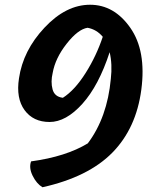

<svg xmlns="http://www.w3.org/2000/svg" viewBox="-20 -777 644 809"><path d="M159 12Q134 -3 117.5 -36.5Q101 -70 111 -97Q258 -117 350 -173Q432 -282 447 -445Q454 -506 442 -557Q396 -416 327 -339.5Q258 -263 189 -263Q120 -263 83.5 -313Q47 -363 60 -447Q77 -564 167.5 -660.5Q258 -757 359.5 -757Q461 -757 529 -660Q597 -563 575.5 -399.5Q554 -236 453 -133.5Q352 -31 159 12ZM245 -365Q295 -397 340.5 -469Q386 -541 413 -622Q387 -653 349 -660Q309 -654 261 -593Q213 -532 202 -470Q193 -432 201.5 -400.5Q210 -369 245 -365Z"/></svg>

Font: Tillana SemiBold
Style: Regular
Weight: 600
Designer: Lipi Raval (Devanagari, Latin), Jonny Pinhorn (Latin)
Foundry: Indian Type Foundry
Version: Version 2.003;PS 1.0;hotconv 1.0.79;makeotf.lib2.5.61930; tt